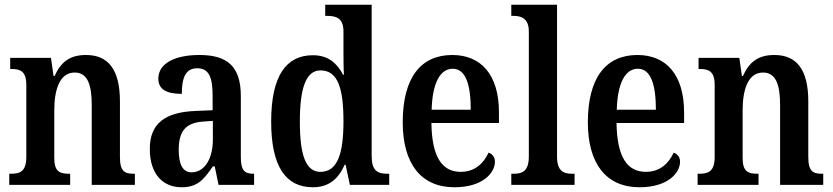

<svg xmlns="http://www.w3.org/2000/svg" viewBox="-20 -780 3516 810"><path d="M19 0H276V-47H272C233 -47 209 -55 209 -113V-315C209 -398 230 -474 295 -474C349 -474 367 -423 367 -338V0H549V-47H545C506 -47 486 -56 486 -118V-352C486 -489 435 -548 343 -548C277 -548 238 -521 210 -459H206L195 -536H23V-489H28C65 -489 91 -480 91 -422V-118C91 -56 64 -47 25 -47H19Z M746 10C814 10 840 -23 878 -78H886L902 0H1052V-47H1049C1010 -47 996 -63 996 -118V-375C996 -502 937 -548 821 -548C722 -548 648 -515 648 -448C648 -404 681 -384 747 -384C747 -450 762 -492 812 -492C865 -492 877 -448 877 -373V-315L806 -312C676 -307 612 -259 612 -152C612 -41 671 10 746 10ZM788 -53C751 -53 734 -87 734 -147C734 -222 759 -261 835 -267L878 -270V-191C878 -110 843 -53 788 -53Z M1300 10C1368 10 1408 -26 1434 -85H1438L1456 0H1622V-47H1614C1573 -47 1548 -60 1548 -120V-760H1352V-713H1359C1397 -713 1429 -705 1429 -647V-574C1429 -537 1429 -496 1431 -465H1427C1402 -513 1365 -547 1300 -547C1187 -547 1124 -460 1124 -267C1124 -75 1187 10 1300 10ZM1332 -55C1270 -55 1245 -125 1245 -267C1245 -406 1270 -483 1332 -483C1406 -483 1429 -406 1429 -268C1429 -132 1404 -55 1332 -55Z M1897 10C2017 10 2068 -51 2068 -98C2068 -118 2056 -131 2041 -136C2021 -92 1984 -55 1924 -55C1844 -55 1802 -119 1800 -261H2085V-306C2085 -464 2010 -548 1888 -548C1755 -548 1679 -452 1679 -264C1679 -91 1755 10 1897 10ZM1966 -317H1801C1804 -428 1836 -490 1890 -490C1945 -490 1966 -422 1966 -317Z M2137 0H2404V-47H2394C2356 -47 2330 -59 2330 -120V-760H2137V-713H2147C2175 -713 2211 -705 2211 -648V-120C2211 -59 2185 -47 2147 -47H2137Z M2678 10C2798 10 2849 -51 2849 -98C2849 -118 2837 -131 2822 -136C2802 -92 2765 -55 2705 -55C2625 -55 2583 -119 2581 -261H2866V-306C2866 -464 2791 -548 2669 -548C2536 -548 2460 -452 2460 -264C2460 -91 2536 10 2678 10ZM2747 -317H2582C2585 -428 2617 -490 2671 -490C2726 -490 2747 -422 2747 -317Z M2923 0H3180V-47H3176C3137 -47 3113 -55 3113 -113V-315C3113 -398 3134 -474 3199 -474C3253 -474 3271 -423 3271 -338V0H3453V-47H3449C3410 -47 3390 -56 3390 -118V-352C3390 -489 3339 -548 3247 -548C3181 -548 3142 -521 3114 -459H3110L3099 -536H2927V-489H2932C2969 -489 2995 -480 2995 -422V-118C2995 -56 2968 -47 2929 -47H2923Z"/></svg>

Font: Noto Serif Georgian Condensed SemiBold
Style: Regular
Weight: 600
Width: 3
Designer: Monotype Design Team, Akaki Razmadze
Foundry: Google LLC
Version: Version 2.003